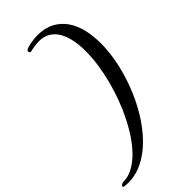

<svg xmlns="http://www.w3.org/2000/svg" viewBox="-359 -1173 1374 1374"><g transform="rotate(-45 328.0 -486.5)"><path d="M20.5 115.2Q10.7 114.3 7.1 111.6Q3.4 108.9 3.4 106Q3.4 102.5 6.1 99.1Q8.8 95.7 13.2 92.8Q17.6 89.8 22.7 88.1Q27.8 86.4 33.2 86.4Q79.1 86.4 123.5 63.7Q168 41 209.7 1Q251.5 -39.1 289.3 -93.8Q327.1 -148.4 359.9 -212.4Q392.6 -276.4 418.9 -346.7Q445.3 -417 463.9 -488.8Q482.4 -560.5 492.7 -630.6Q502.9 -700.7 502.9 -763.7Q502.9 -825.7 492.4 -878.7Q481.9 -931.6 459.5 -970.2Q437 -1008.8 401.6 -1030.5Q366.2 -1052.2 316.9 -1052.2Q296.9 -1052.2 273.9 -1049.1Q251 -1045.9 224.1 -1039.6Q223.1 -1039.6 222.9 -1039.3Q222.7 -1039.1 222.2 -1039.1Q216.8 -1039.1 212.6 -1044.4Q208.5 -1049.8 208.5 -1055.7Q208.5 -1061.5 216.3 -1066.7Q224.1 -1071.8 236.3 -1075.7Q248.5 -1079.6 263.2 -1082.3Q277.8 -1085 292.2 -1086.7Q306.6 -1088.4 318.6 -1089.4Q330.6 -1090.3 336.9 -1090.3Q412.1 -1090.3 465.6 -1062.3Q519 -1034.2 553.2 -985.4Q587.4 -936.5 603.3 -870.6Q619.1 -804.7 619.1 -728.5Q619.1 -661.6 607.7 -589.8Q596.2 -518.1 574.7 -446.3Q553.2 -374.5 522.7 -304.7Q492.2 -234.9 454.1 -172.4Q416 -109.9 370.8 -56.9Q325.7 -3.9 275.1 34.7Q224.6 73.2 169.2 95Q113.8 116.7 55.7 116.7Q38.6 116.7 20.5 115.2Z"/></g></svg>

Font: Meddon
Style: Regular
Weight: 400
Designer: Vernon Adams
Foundry: Vernon Adams
Version: Version 1.000